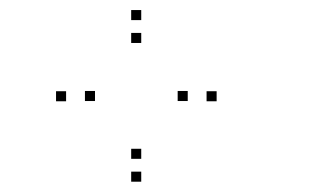

<svg xmlns="http://www.w3.org/2000/svg" viewBox="-20 -807 660 382"><path d="M261 -767V-787H241V-767ZM111.5 -605.5V-625.5H91.5V-605.5ZM261 -445.5V-465.5H241V-445.5ZM411 -605.5V-625.5H391V-605.5ZM261 -491V-511H241V-491ZM169 -606V-626H149V-606ZM261 -721.5V-741.5H241V-721.5ZM353.5 -606V-626H333.5V-606Z"/></svg>

Font: Monaspace Xenon Dots Var
Style: Regular
Weight: 400
Designer: Riley Cran and the Lettermatic Team
Version: Version 1.100 (Monaspace Xenon Dots)